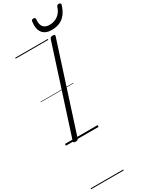

<svg xmlns="http://www.w3.org/2000/svg" viewBox="-422 -1334 1510 1910"><g transform="rotate(-30 332.5 -379.0)"><path d="M104 14Q90 14 84 9.5Q78 5 81 -6L400 -996Q404 -1006 411 -1010.5Q418 -1015 433 -1015Q448 -1015 454 -1010.5Q460 -1006 456 -995L137 -5Q134 5 127 9.5Q120 14 104 14ZM456 -1067Q384 -1067 350 -1110Q316 -1153 327 -1238Q328 -1249 334 -1253.5Q340 -1258 352 -1258Q363 -1258 368.5 -1253Q374 -1248 373 -1238Q367 -1179 390 -1150.5Q413 -1122 461 -1122Q517 -1122 557.5 -1152Q598 -1182 616 -1238Q620 -1249 626 -1253.5Q632 -1258 644 -1258Q655 -1258 661 -1252.5Q667 -1247 664 -1236Q647 -1178 617.5 -1140Q588 -1102 547 -1084.5Q506 -1067 456 -1067ZM0 490H375V500H0ZM0 -20H375V0H0ZM0 -505H375V-500H0ZM0 -1010H375V-1000H0Z"/></g></svg>

Font: Playwrite AU VIC Guides
Style: Regular
Weight: 400
Designer: Veronika Burian, José Scaglione
Foundry: TypeTogether
Version: Version 1.003